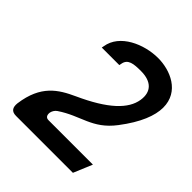

<svg xmlns="http://www.w3.org/2000/svg" viewBox="-174 -699 828 828"><g transform="rotate(45 240.5 -285.0)"><path d="M23 -23C20 4 29 20 57 20H404L440 -66H169C153 -66 148 -78 150 -93C152 -103 158 -114 168 -121C255 -180 327 -172 397 -264C517 -421 491 -515 425 -559C392 -581 350 -590 314 -590C229 -590 125 -545 112 -460L110 -450H217L219 -460C225 -495 257 -498 301 -498C364 -498 397 -467 388 -409C378 -345 316 -284 179 -222C107 -189 40 -149 23 -23Z"/></g></svg>

Font: Charger Pro
Style: ExBdObl
Weight: 400
Designer: Jasper
Foundry: Cannot Into Space Fonts
Version: Version 1.09